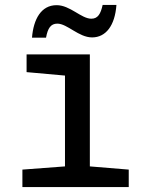

<svg xmlns="http://www.w3.org/2000/svg" viewBox="-20 -760 603 780"><path d="M110 -607H167C174 -645 186 -664 213 -664C253 -664 300 -608 354 -608C410 -608 447 -656 453 -740H397C389 -704 378 -684 351 -684C310 -684 265 -739 210 -739C147 -739 116 -682 110 -607ZM71 0H503V-71L345 -84V-539H88V-467L244 -453V-84L71 -71Z"/></svg>

Font: Noto Sans Mono SemiCondensed Medium
Style: Regular
Weight: 500
Width: 4
Designer: Monotype Design Team
Foundry: Monotype Imaging Inc.
Version: Version 2.014